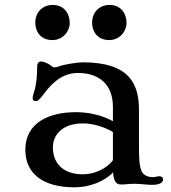

<svg xmlns="http://www.w3.org/2000/svg" viewBox="-20 -761 707 792"><path d="M84.5 -143.1C84.5 -48.8 151.9 11.7 288.1 11.7C348.1 11.7 409.7 -11.7 446.3 -49.8C449.2 -10.3 461.4 0 478 0C488.3 0 498 -0.5 506.8 -1.5C515.1 -2 524.4 -2.9 532.7 -2.9C544.9 -2.9 557.1 -2 568.4 -1C581.5 0 594.2 1.5 607.4 1.5C643.1 1.5 652.8 -10.3 652.8 -21.5C652.8 -28.3 646.5 -34.2 637.2 -34.2C632.3 -34.2 627.9 -32.7 623.5 -31.7C618.7 -30.8 614.3 -30.3 609.9 -30.3C592.3 -30.3 571.3 -37.1 563.5 -56.2C554.7 -78.1 553.2 -105 553.2 -168.5V-308.1C553.2 -416 512.7 -503.9 321.8 -503.9C296.9 -503.9 240.7 -494.1 225.1 -487.8C216.3 -484.4 210.9 -482.9 204.6 -482.9C198.2 -482.9 188.5 -492.7 179.2 -497.6C167.5 -503.4 158.2 -507.3 148.9 -507.3C142.6 -507.3 133.3 -503.9 133.3 -485.8C133.3 -448.2 129.9 -409.7 120.1 -380.4C116.7 -370.6 114.7 -362.8 114.7 -355.5C114.7 -349.6 118.2 -343.8 126.5 -343.8C134.8 -343.8 140.6 -346.7 161.1 -374C203.6 -432.1 248.5 -460 301.8 -460C386.2 -460 445.8 -415 445.8 -319.8V-261.2C399.9 -286.1 345.2 -298.3 293 -298.3C183.1 -298.3 84.5 -255.4 84.5 -143.1ZM198.2 -153.8C198.2 -205.6 238.8 -252 321.8 -252C365.7 -252 414.1 -235.8 445.8 -216.3V-100.1C417.5 -63 367.2 -42 322.3 -42C241.2 -42 198.2 -85.9 198.2 -153.8ZM430.7 -595.7C473.6 -595.7 502 -631.8 502 -666C502 -704.1 479.5 -740.7 431.6 -740.7C388.7 -740.7 359.9 -709 359.9 -667.5C359.9 -632.8 380.4 -595.7 430.7 -595.7ZM196.3 -595.7C239.3 -595.7 267.6 -631.8 267.6 -666C267.6 -704.1 245.1 -740.7 197.3 -740.7C154.3 -740.7 125.5 -709 125.5 -667.5C125.5 -632.8 146 -595.7 196.3 -595.7Z"/></svg>

Font: Stoke
Style: Light
Weight: 300
Designer: Nicole Fally
Foundry: Nicole Fally
Version: Version 1.001